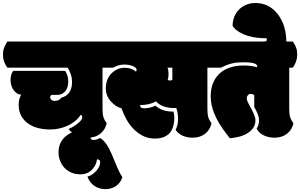

<svg xmlns="http://www.w3.org/2000/svg" viewBox="-62 -932 2040 1305"><path d="M689 -560.1Q689 -513.7 659.2 -472.2H634.8V-188Q634.8 -154.3 641.8 -133.3Q648.9 -112.3 663.1 -95.2Q658.2 -71.8 646.7 -53.5Q635.3 -35.2 618.9 -22.5Q602.5 -9.8 581.8 -2.9Q561 3.9 537.6 3.9Q491.7 3.9 457.8 -11.7Q423.8 -27.3 404.8 -55.2Q414.1 -59.1 429.7 -67.9Q445.3 -76.7 460.2 -87.9Q475.1 -99.1 486.1 -111.8Q497.1 -124.5 497.1 -136.2Q497.1 -147 486.8 -151.9Q470.2 -126.5 446.5 -107.7Q422.9 -88.9 395 -76.4Q367.2 -64 337.2 -57.9Q307.1 -51.8 277.8 -51.8Q237.8 -51.8 199.7 -61Q161.6 -70.3 131.6 -90.6Q101.6 -110.8 83.3 -142.8Q64.9 -174.8 64.9 -220.2Q64.9 -259.3 82 -288.1Q64.5 -289.6 50.8 -299.3Q37.1 -309.1 28.1 -323Q19 -336.9 14.4 -353.8Q9.8 -370.6 9.8 -386.7Q9.8 -427.7 27.8 -450.2H380.9Q401.9 -418.9 401.9 -377.4Q401.9 -359.9 397.5 -343.5Q393.1 -327.1 383.8 -314.7Q374.5 -302.2 360.1 -294.7Q345.7 -287.1 326.2 -287.1H287.1Q280.3 -281.2 279.3 -273.9Q278.3 -266.6 281.5 -260.5Q284.7 -254.4 292 -250.2Q299.3 -246.1 309.6 -246.1Q322.3 -246.1 334.7 -251Q347.2 -255.9 353 -267.1Q427.7 -287.1 427.7 -374.5Q427.7 -402.3 418.5 -429.2Q409.2 -456.1 396.5 -472.2H-12.2Q-42 -513.7 -42 -560.1Q-42 -585 -34.9 -605Q-27.8 -625 -12.2 -649.9H659.2Q667 -638.2 672.6 -628.2Q678.2 -618.2 681.9 -607.7Q685.5 -597.2 687.3 -585.7Q689 -574.2 689 -560.1Z M504.4 -45.9Q554.2 -45.9 583 -22L552.2 -2.9Q552.2 19.5 574.2 19.5Q592.8 19.5 618.2 5.9Q650.4 23.9 678.2 75.7Q691.9 100.6 720.7 171.4Q734.9 207.5 747.3 232.7Q759.8 257.8 769.5 272Q764.2 291 753.2 306.2Q742.2 321.3 727.3 331.8Q712.4 342.3 693.6 347.9Q674.8 353.5 654.3 353.5Q612.8 353.5 580.3 332Q547.9 310.5 532.2 268.1Q546.9 265.1 562.3 255.4Q577.6 245.6 590.3 231.9Q603 218.3 611.1 202.6Q619.1 187 619.1 171.4Q619.1 150.9 597.2 150.9Q593.3 187 567.4 216.8Q535.6 252.9 484.4 252.9Q451.7 252.9 424.6 241.7Q397.5 230.5 377.7 210.2Q357.9 189.9 346.9 162.4Q335.9 134.8 335.9 102.5Q335.9 66.9 349.6 39.1Q363.3 11.2 386.5 -7.6Q409.7 -26.4 440.2 -36.1Q470.7 -45.9 504.4 -45.9Z M1077.6 -389.2Q1085 -384.8 1093.8 -384.8Q1102.1 -384.8 1109.4 -389.2V-472.2H1076.7Q1083.5 -454.6 1083.5 -429.7Q1083.5 -403.8 1077.6 -389.2ZM994.6 -213.9Q1038.1 -173.3 1116.7 -173.3Q1122.6 -155.8 1122.6 -132.3Q1122.6 -61 1088.9 -25.6Q1055.2 9.8 989.7 9.8Q945.8 9.8 909.9 -8.3Q874 -26.4 845.7 -55.4Q817.4 -84.5 797.1 -121.3Q776.9 -158.2 763.7 -195.8Q724.6 -205.6 690.9 -243.7Q657.2 -281.2 657.2 -331.1Q657.2 -397 699.2 -436.5Q736.8 -471.2 784.7 -471.2Q833 -471.2 861.3 -445.8Q866.7 -449.7 866.7 -457Q866.7 -463.9 860.6 -470.2Q854.5 -476.6 843.5 -481.7Q832.5 -486.8 816.7 -490Q800.8 -493.2 781.7 -493.2Q743.2 -493.2 707.5 -472.2H642.6Q612.8 -513.7 612.8 -560.1Q612.8 -585 619.9 -605Q627 -625 642.6 -649.9H1372.1Q1379.9 -638.2 1385.5 -628.2Q1391.1 -618.2 1394.8 -607.7Q1398.4 -597.2 1400.1 -585.7Q1401.9 -574.2 1401.9 -560.1Q1401.9 -513.7 1372.1 -472.2H1347.7V-188Q1347.7 -155.8 1354 -134.5Q1360.4 -113.3 1375.5 -95.2Q1371.1 -71.8 1359.6 -53.5Q1348.1 -35.2 1331.3 -22.2Q1314.5 -9.3 1293 -2.7Q1271.5 3.9 1246.6 3.9Q1211.4 3.9 1180.9 -9Q1150.4 -22 1131.8 -48.8Q1148.4 -85.4 1148.4 -123.5Q1148.4 -161.6 1136.2 -198.2Q1134.8 -197.8 1126.5 -197.8H1117.7Q1099.6 -197.8 1081.8 -200.9Q1064 -204.1 1048.1 -210Q1032.2 -215.8 1019.5 -224.4Q1006.8 -232.9 998.5 -243.2Q954.1 -217.8 889.6 -217.8Q890.6 -206.1 897 -200.9Q903.3 -195.8 918.5 -195.8Q956.5 -195.8 994.6 -213.9Z M1594.2 -508.8Q1572.3 -508.8 1552.7 -507.1Q1533.2 -505.4 1514.9 -501Q1496.6 -496.6 1478.3 -489.5Q1460 -482.4 1440.4 -472.2H1348.6Q1318.8 -513.7 1318.8 -560.1Q1318.8 -585 1325.9 -605Q1333 -625 1348.6 -649.9H1928.2Q1936 -638.2 1941.7 -628.2Q1947.3 -618.2 1950.9 -607.7Q1954.6 -597.2 1956.3 -585.7Q1958 -574.2 1958 -560.1Q1958 -513.7 1928.2 -472.2H1903.8V-188Q1903.8 -154.3 1910.9 -133.3Q1918 -112.3 1932.1 -95.2Q1927.7 -71.8 1916.3 -53.5Q1904.8 -35.2 1887.9 -22.2Q1871.1 -9.3 1849.6 -2.7Q1828.1 3.9 1803.2 3.9Q1765.6 3.9 1732.7 -11Q1699.7 -25.9 1682.1 -57.6Q1698.7 -80.6 1698.7 -115.2Q1698.7 -149.4 1666 -204.6V-286.1Q1655.3 -293.9 1643.1 -293.9Q1630.4 -293.9 1623 -285.2Q1615.2 -276.4 1615.2 -265.4Q1615.2 -254.4 1618.7 -246.1Q1620.6 -241.7 1622.3 -237.8Q1624 -233.9 1627.4 -227.5Q1629.4 -224.1 1630.6 -221.7Q1631.8 -219.2 1632.8 -216.8Q1633.8 -214.4 1636.7 -209Q1639.6 -203.6 1645 -194.8Q1674.3 -140.1 1674.3 -116.2Q1674.3 -82.5 1657.2 -60.1Q1640.1 -37.6 1614.5 -23.2Q1588.9 -8.8 1558.3 -1.7Q1527.8 5.4 1500.5 7.8L1472.2 -28.8Q1370.1 -161.6 1370.1 -276.9Q1370.1 -329.1 1386.5 -368.4Q1402.8 -407.7 1432.4 -434.1Q1461.9 -460.4 1503.2 -473.6Q1544.4 -486.8 1594.2 -486.8Q1645 -486.8 1685.1 -475.1Q1686 -479 1686 -481.4Q1686 -508.8 1594.2 -508.8Z M1752 -663.1Q1752 -667.5 1749 -671.9Q1720.2 -671.9 1687.3 -675.3Q1654.3 -678.7 1622.8 -688.2Q1591.3 -697.8 1564 -714.1Q1536.6 -730.5 1519 -755.9Q1519 -789.6 1530.5 -818.1Q1542 -846.7 1562.7 -867.4Q1583.5 -888.2 1612.1 -899.9Q1640.6 -911.6 1674.3 -911.6Q1769.5 -911.6 1829.1 -831.5Q1884.3 -756.3 1884.3 -644.5V-630.9Q1884.3 -597.2 1863.8 -577.4Q1843.3 -557.6 1808.6 -557.6Q1791.5 -557.6 1777.6 -563Q1763.7 -568.4 1754.2 -577.6Q1744.6 -586.9 1739.5 -599.6Q1734.4 -612.3 1734.4 -627V-649.9Q1752 -649.9 1752 -663.1Z"/></svg>

Font: Modak sl
Style: Regular
Weight: 400
Designer: Sarang Kulkarni, Maithili Shingre, Noopur Datye
Foundry: Ek Type
Version: Version 1.036;PS Version 1.000;hotconv 1.0.79;makeotf.lib2.5